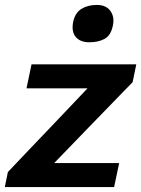

<svg xmlns="http://www.w3.org/2000/svg" viewBox="-38 -759 574 779"><path d="M-18.5 0 -6 -61Q42.5 -112 88.5 -160.5Q134.5 -209 175.5 -251.5L317 -400.5H69.5L90 -498H515L500 -425.5Q477.5 -402.5 448 -372.2Q418.5 -342 387 -309.2Q355.5 -276.5 326.5 -247L182 -97.5H445.5L425 0ZM324 -587.5Q287.5 -587.5 269.2 -609.2Q251 -631 259 -671Q267 -707.5 292.8 -723.2Q318.5 -739 355 -739Q392 -739 409.8 -714.8Q427.5 -690.5 420 -655.5Q412 -615.5 386.8 -601.5Q361.5 -587.5 324 -587.5Z"/></svg>

Font: Commissioner SemiBold
Style: Italic
Weight: 600
Italic angle: -12°
Designer: Kostas Bartsokas
Foundry: Kostas Bartsokas
Version: Version 1.000; ttfautohint (v1.8.3)